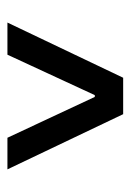

<svg xmlns="http://www.w3.org/2000/svg" viewBox="61 -806 347 509"><g transform="rotate(90 234.5 -551.5)"><path d="M345.2 -397.7 236.9 -629.3H232.2L125 -397.7H39.8L186.1 -704.5H282.7L429 -397.7Z"/></g></svg>

Font: TID UI
Style: Regular
Weight: 400
Designer: The TID Project Authors
Foundry: Bakken & Bæck
Version: Version 1.001;hotconv 1.0.109;makeotfexe 2.5.65596